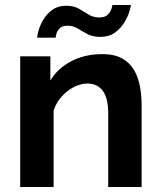

<svg xmlns="http://www.w3.org/2000/svg" viewBox="-20 -750 644 770"><path d="M548 0H414V-294Q414 -357 392 -386Q370 -415 331 -415Q304 -415 276.5 -401Q249 -387 227 -362.5Q205 -338 195 -306V0H61V-524H182V-427Q211 -476 266 -504.5Q321 -533 390 -533Q439 -533 470 -515.5Q501 -498 518 -468.5Q535 -439 541.5 -402Q548 -365 548 -327ZM382 -602Q352 -602 330.5 -613.5Q309 -625 291 -636Q273 -647 251 -647Q229 -647 218.5 -635.5Q208 -624 205.5 -612Q203 -600 203 -599H129Q129 -608 135 -629Q141 -650 154.5 -672.5Q168 -695 190.5 -711Q213 -727 246 -727Q276 -727 296.5 -715Q317 -703 335.5 -691.5Q354 -680 378 -680Q402 -680 413 -692Q424 -704 427.5 -716Q431 -728 431 -730H505Q505 -723 498.5 -702.5Q492 -682 478 -659Q464 -636 440.5 -619Q417 -602 382 -602Z"/></svg>

Font: Raleway
Style: Bold
Weight: 700
Designer: Matt McInerney, Pablo Impallari, Rodrigo Fuenzalida
Foundry: Matt McInerney, Pablo Impallari, Rodrigo Fuenzalida
Version: Version 4.026